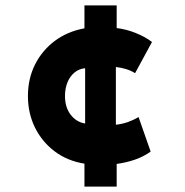

<svg xmlns="http://www.w3.org/2000/svg" viewBox="-20 -615 688 715"><path d="M294.5 80V-5.5Q230 -16 183 -51.8Q136 -87.5 110 -140.5Q84 -193.5 84 -257.5Q84 -322 110.5 -374.8Q137 -427.5 184.2 -462.8Q231.5 -498 294.5 -509.5V-595H414.5V-510.5Q451.5 -506 487 -491.5Q522.5 -477 546 -458.5L483 -342.5Q467 -352.5 448.5 -358Q430 -363.5 411.5 -365.5V-150.5Q434.5 -153 455.5 -160.2Q476.5 -167.5 496 -179L541 -50.5Q514.5 -31.5 482.5 -20.5Q450.5 -9.5 414.5 -4.5V80ZM297 -155V-361Q274.5 -359 257.5 -345Q240.5 -331 231.2 -308.2Q222 -285.5 222 -257.5Q222 -215.5 243 -188Q264 -160.5 297 -155Z"/></svg>

Font: Geologica Cursive ExtraBold
Style: Regular
Weight: 800
Designer: Sindre Bremnes, Frode Helland
Foundry: Monokrom Skriftforlag AS
Version: Version 1.010;gftools[0.9.28]